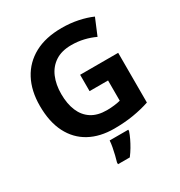

<svg xmlns="http://www.w3.org/2000/svg" viewBox="-214 -872 1164 1241"><g transform="rotate(-30 367.5 -251.5)"><path d="M381 -402H665V-31Q609 -12 542.5 -1Q476 10 399 10Q293 10 216 -32Q139 -74 97 -156Q55 -238 55 -358Q55 -470 98.5 -552Q142 -634 225 -679Q308 -724 428 -724Q492 -724 549.5 -712Q607 -700 652 -680L601 -558Q563 -576 519 -586.5Q475 -597 427 -597Q354 -597 306.5 -565.5Q259 -534 236 -479.5Q213 -425 213 -355Q213 -282 235.5 -228.5Q258 -175 303 -146Q348 -117 417 -117Q445 -117 473 -120.5Q501 -124 519 -129V-280H381ZM473 71Q465 95 453 120Q441 145 426 170.5Q411 196 392 221H304V208Q310 188 316.5 161.5Q323 135 328 108Q333 81 334 61H473Z"/></g></svg>

Font: Noto Sans Lao UI
Style: Regular
Weight: 400
Designer: Monotype Design Team
Foundry: Monotype Imaging Inc.
Version: Version 2.000